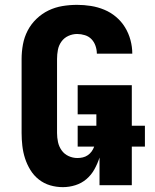

<svg xmlns="http://www.w3.org/2000/svg" viewBox="-20 -763 640 791"><path d="M239 8Q212 8 186.5 0.5Q161 -7 140 -23.5Q119 -40 105 -63Q91 -86 83 -111Q75 -136 72 -162.5Q69 -189 69 -215V-520Q69 -550 74.5 -580Q80 -610 94 -637Q108 -664 130.5 -685.5Q153 -707 180 -720Q207 -733 237 -738Q267 -743 298 -743Q326 -743 354.5 -738.5Q383 -734 409.5 -723Q436 -712 458 -693.5Q480 -675 495 -650.5Q510 -626 517.5 -598Q525 -570 525 -542H379Q379 -558 373.5 -574Q368 -590 357 -601.5Q346 -613 330 -618Q314 -623 298 -623Q279 -623 261.5 -615Q244 -607 233 -591.5Q222 -576 218.5 -557.5Q215 -539 215 -520V-215Q215 -196 219 -177.5Q223 -159 234 -143.5Q245 -128 262.5 -120Q280 -112 299 -112Q310 -112 321 -114.5Q332 -117 341.5 -123.5Q351 -130 357.5 -139Q364 -148 368 -159H300V-245H377V-292H300V-412H523V-245H577V-159H523V0H390V-114Q382 -89 369 -65.5Q356 -42 336 -25Q316 -8 290.5 0Q265 8 239 8Z"/></svg>

Font: Iosevka Custom Heavy Extended
Style: Regular
Weight: 900
Width: 7
Monospace: yes
Designer: Belleve Invis
Foundry: Belleve Invis
Version: Version 11.2.4; ttfautohint (v1.8.4)